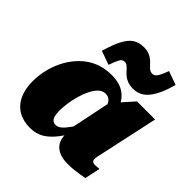

<svg xmlns="http://www.w3.org/2000/svg" viewBox="-215 -968 1140 1140"><g transform="rotate(45 354.5 -398.5)"><path d="M518 -317 459 -338Q453 -370 445 -395Q437 -420 423.5 -434.5Q410 -449 386 -449Q361 -449 341.5 -430Q322 -411 307 -380.5Q292 -350 282 -314Q272 -278 267.5 -244Q263 -210 263 -184Q263 -156 268 -139Q273 -122 283 -114.5Q293 -107 307 -107Q325 -107 342 -121Q359 -135 380 -164Q401 -193 429 -237L447 -198Q409 -129 375 -82.5Q341 -36 302.5 -11.5Q264 13 211 13Q154 13 112.5 -11.5Q71 -36 49 -82.5Q27 -129 27 -194Q27 -248 40.5 -300Q54 -352 79.5 -397.5Q105 -443 142 -478.5Q179 -514 227 -533.5Q275 -553 333 -553Q401 -553 442 -523.5Q483 -494 501 -441.5Q519 -389 518 -317ZM702 -548 634 -234Q628 -204 623 -183.5Q618 -163 615.5 -149.5Q613 -136 613 -128Q613 -115 620.5 -109.5Q628 -104 640 -104Q652 -104 661 -105.5Q670 -107 676 -107L655 -9Q638 -6 616.5 -2.5Q595 1 571 3.5Q547 6 520 6Q479 6 449 -7Q419 -20 403.5 -45Q388 -70 388 -108Q388 -114 388 -120Q388 -126 388 -136L378 -124L441 -428L454 -440L550 -548ZM482 -584Q452 -584 432 -592Q412 -600 398.5 -612Q385 -624 375 -635.5Q365 -647 355 -655Q345 -663 332 -663Q313 -663 302.5 -644Q292 -625 277 -582L190 -613Q210 -682 231.5 -724Q253 -766 281.5 -785.5Q310 -805 350 -805Q379 -805 398 -797Q417 -789 430 -777.5Q443 -766 453 -754.5Q463 -743 473.5 -735.5Q484 -728 499 -728Q511 -728 520 -736.5Q529 -745 538 -763.5Q547 -782 557 -810L643 -779Q624 -709 600 -666Q576 -623 547 -603.5Q518 -584 482 -584Z"/></g></svg>

Font: Roboto Serif Black
Style: Italic
Weight: 900
Italic angle: -10°
Version: Version 1.008